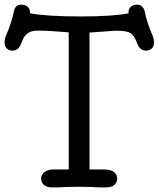

<svg xmlns="http://www.w3.org/2000/svg" viewBox="-62 -819 693 839"><path d="M69.3 -760.7Q147 -747.1 289.1 -747.1Q431.2 -747.1 499.5 -760.7V-765.6Q499.5 -781.2 510.5 -790Q521.5 -798.8 536.4 -798.8Q551.3 -798.8 559.6 -789.8Q567.9 -780.8 570.3 -769.5Q574.7 -744.1 585 -714.8L593.3 -690.9Q598.1 -678.2 604.5 -663.8Q610.8 -649.4 610.8 -632.8Q610.8 -616.2 600.8 -606.9Q590.8 -597.7 576.2 -597.7Q548.8 -597.7 536.9 -630.6Q524.9 -663.6 508.5 -674.1Q492.2 -684.6 452.1 -684.6H440.4L329.1 -676.8V-78.6H389.6Q423.3 -78.6 436.8 -66.7Q450.2 -54.7 450.2 -39.1Q450.2 -23.4 438.5 -11.7Q426.8 0 398.4 0H387.7Q380.9 0 373.5 -0.2Q366.2 -0.5 358.9 -0.7Q351.6 -1 335.4 -2Q319.3 -2.9 285.4 -2.9Q251.5 -2.9 231.7 -2Q211.9 -1 205.1 -1L190.4 0Q183.1 0 176.8 0H165.5Q143.6 0 130.6 -10.5Q117.7 -21 117.7 -38.6Q117.7 -56.2 132.8 -67.4Q147.9 -78.6 172.9 -78.6H238.3V-677.7L184.6 -681.6Q169.4 -682.6 159.7 -683.3Q149.9 -684.1 143.1 -684.3Q136.2 -684.6 130.4 -684.8Q124.5 -685.1 100.6 -685.1Q76.7 -685.1 60.3 -674.6Q43.9 -664.1 34.7 -638.9Q25.4 -613.8 16.1 -605.7Q6.8 -597.7 -7.6 -597.7Q-22 -597.7 -32 -606.9Q-42 -616.2 -42 -632.8Q-42 -649.4 -35.6 -663.8Q-29.3 -678.2 -24.4 -691.4L-16.1 -714.8Q-9.8 -733.9 -6.8 -745.6L-1.5 -768.6Q4.4 -798.8 30.3 -798.8Q56.2 -798.8 65.9 -780.3Q69.3 -773.9 69.3 -765.6Z"/></svg>

Font: Oldenburg
Style: Regular
Weight: 400
Designer: Nicole Fally
Foundry: Nicole Fally
Version: Version 1.001